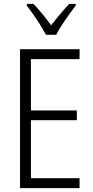

<svg xmlns="http://www.w3.org/2000/svg" viewBox="-20 -967 480 987"><path d="M389 0H83V-714H389V-663H139V-399H375V-349H139V-51H389ZM217 -788Q204 -811 187 -838.5Q170 -866 151.5 -892Q133 -918 118 -938V-947H152Q173 -925 197.5 -895.5Q222 -866 243 -837Q266 -867 287.5 -892.5Q309 -918 335 -947H369V-938Q345 -907 315.5 -864.5Q286 -822 269 -788Z"/></svg>

Font: Noto Sans Lao Condensed Light
Style: Regular
Weight: 300
Width: 3
Designer: Monotype Design Team
Foundry: Monotype Imaging Inc.
Version: Version 2.003; ttfautohint (v1.8.4.7-5d5b)